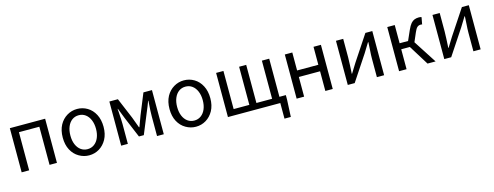

<svg xmlns="http://www.w3.org/2000/svg" viewBox="-22 -1323 5873 2281"><g transform="rotate(-15 2914.5 -182.5)"><path d="M92 -543H526V0H435V-469H184V0H92Z M797 -21Q738 -55 704 -119Q670 -183 670 -271Q670 -361 705 -426Q739 -488 796.5 -522.5Q854 -557 921 -557Q989 -557 1046.5 -523Q1104 -489 1138 -424Q1172 -359 1172 -271Q1172 -182 1137 -118Q1102 -55 1045.5 -21Q989 13 921 13Q855 13 797 -21ZM1079 -271Q1079 -333 1059 -380.5Q1039 -428 1003.5 -454Q968 -480 921 -480Q875 -480 839.5 -454.5Q804 -429 784 -381.5Q764 -334 764 -271Q764 -208 784 -161Q804 -114 839.5 -88.5Q875 -63 921 -63Q968 -63 1004 -89.5Q1040 -116 1059.5 -163Q1079 -210 1079 -271Z M1316 -543H1421L1528 -288L1577 -156H1582Q1618 -250 1631 -288L1735 -543H1840V0H1757V-245Q1757 -307 1765 -407L1767 -432H1763Q1741 -375 1738 -367L1712 -304L1608 -51H1548L1442 -304L1392 -432H1388L1391 -393Q1398 -290 1398 -245V0H1316Z M2110 -21Q2051 -55 2017 -119Q1983 -183 1983 -271Q1983 -361 2018 -426Q2052 -488 2109.5 -522.5Q2167 -557 2234 -557Q2302 -557 2359.5 -523Q2417 -489 2451 -424Q2485 -359 2485 -271Q2485 -182 2450 -118Q2415 -55 2358.5 -21Q2302 13 2234 13Q2168 13 2110 -21ZM2392 -271Q2392 -333 2372 -380.5Q2352 -428 2316.5 -454Q2281 -480 2234 -480Q2188 -480 2152.5 -454.5Q2117 -429 2097 -381.5Q2077 -334 2077 -271Q2077 -208 2097 -161Q2117 -114 2152.5 -88.5Q2188 -63 2234 -63Q2281 -63 2317 -89.5Q2353 -116 2372.5 -163Q2392 -210 2392 -271Z M3273 0H3230V-74H3361V-17L3351 192H3273ZM2629 -543H2719V-74H2912V-543H2999V-74H3192V-543H3282V0H2629Z M3474 -543H3566V-322H3827V-543H3918V0H3827V-242H3566V0H3474Z M4103 -543H4192V-316Q4192 -279 4189 -223Q4186 -167 4185 -147L4183 -116H4187L4259 -232L4465 -543H4550V0H4461V-227Q4461 -276 4465 -323L4471 -428H4466Q4417 -347 4394 -311L4188 0H4103Z M4734 -543H4826V-319H4930L4984 -441Q5006 -490 5027 -515Q5047 -538 5071 -547.5Q5095 -557 5126 -557Q5148 -557 5158 -551L5142 -465Q5137 -468 5124 -468Q5099 -468 5081.5 -452.5Q5064 -437 5046 -394L4999 -285L5183 0H5084L4932 -245H4826V0H4734Z M5290 -543H5379V-316Q5379 -279 5376 -223Q5373 -167 5372 -147L5370 -116H5374L5446 -232L5652 -543H5737V0H5648V-227Q5648 -276 5652 -323L5658 -428H5653Q5604 -347 5581 -311L5375 0H5290Z"/></g></svg>

Font: Merged Yaku Han JP
Style: Regular
Weight: 400
Designer: Ryoko NISHIZUKA 西塚涼子 (kana, bopomofo & ideographs); Paul D. Hunt (Latin, Greek & Cyrillic); Sandoll Communications 산돌커뮤니
Foundry: Adobe
Version: Version 2.004